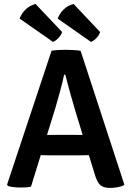

<svg xmlns="http://www.w3.org/2000/svg" viewBox="-20 -938 662 966"><path d="M236 -156.5Q229 -156.5 213 -156.8Q197 -157 185 -157.5L136 1Q124 4 110 4.8Q96 5.5 81.5 5.5Q65.5 5.5 48.5 3.5Q31.5 1.5 20 -2.5L15.5 -9L239.5 -683Q254.5 -685.5 275.8 -686.5Q297 -687.5 313 -687.5Q328 -687.5 349.5 -686.2Q371 -685 385.5 -682.5L606 -8Q593 0 572.5 3.8Q552 7.5 532.5 7.5Q502.5 7.5 485.5 -6.2Q468.5 -20 457 -60.5L427 -157.5Q415 -157 398.5 -156.8Q382 -156.5 375 -156.5ZM260 -399.5 216.5 -259Q227.5 -259 241.8 -259.2Q256 -259.5 262.5 -259.5H352Q358 -259.5 371.5 -259.2Q385 -259 396 -259L361.5 -371.5Q348.5 -414.5 334 -466.5Q319.5 -518.5 308.5 -562H302.5Q295 -525 282.2 -478.5Q269.5 -432 260 -399.5ZM159 -918 292.5 -777Q288 -761.5 274.5 -747.2Q261 -733 247 -727L78.5 -844.5Q88 -869.5 108.5 -890Q129 -910.5 159 -918ZM350.5 -918 483.5 -777Q479.5 -762 466 -747.5Q452.5 -733 438 -727L270 -844.5Q279.5 -869.5 300 -890Q320.5 -910.5 350.5 -918Z"/></svg>

Font: Signika Negative SC SemiBold
Style: Regular
Weight: 600
Designer: Anna Giedryś
Foundry: Anna Giedryś
Version: Version 2.000; ttfautohint (v1.8.3) -l 8 -r 50 -G 200 -x 9 -